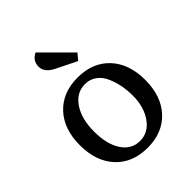

<svg xmlns="http://www.w3.org/2000/svg" viewBox="-217 -879 1013 1013"><g transform="rotate(-45 289.0 -373.0)"><path d="M400 -381Q386 -415 358 -436.5Q330 -458 292 -458Q228 -458 188.5 -399.5Q149 -341 149 -246.5Q149 -152 186 -96Q223 -40 286 -40Q349 -40 388.5 -96.5Q428 -153 428 -235Q428 -317 400 -381ZM289 14Q177 14 111 -57Q45 -128 45 -248.5Q45 -369 111 -439.5Q177 -510 289 -510Q401 -510 467 -439.5Q533 -369 533 -248.5Q533 -128 467 -57Q401 14 289 14ZM240 -625Q184 -652 184 -696Q184 -740 226 -760L382 -604L353 -569Z"/></g></svg>

Font: Gabriela
Style: Regular
Weight: 400
Designer: Eduardo Rodriguez Tunni
Foundry: Eduardo Rodriguez Tunni
Version: Version 1.003